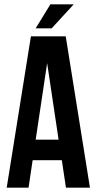

<svg xmlns="http://www.w3.org/2000/svg" viewBox="-20 -868 447 888"><path d="M396 0H285L266 -127H131L112 0H11L123 -700H284ZM145 -222H251L198 -576ZM321 -848 219 -737H145L213 -848Z"/></svg>

Font: BebasNeueW01-Regular
Style: Regular
Weight: 400
Designer: Ryoichi Tsunekawa
Foundry: Ryoichi Tsunekawa
Version: Version 1.30